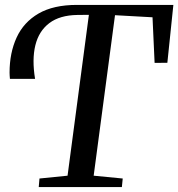

<svg xmlns="http://www.w3.org/2000/svg" viewBox="-20 -763 727 783"><path d="M138 0 141 -35 255.5 -46.5 342.5 -702.5 295.5 -702Q224 -701 181.2 -668.8Q138.5 -636.5 124.2 -578.5Q110 -520.5 123 -441.5H20.5Q20 -447 19.5 -453.5Q19 -460 19 -466.5Q19 -547.5 47.8 -610Q76.5 -672.5 137.2 -707.8Q198 -743 293.5 -743H687L662.5 -507L610.5 -506.5L602 -692.5L449 -701L362 -46.5L480.5 -35L477 0Z"/></svg>

Font: Merriweather 60pt
Style: Italic
Weight: 400
Italic angle: -7.8°
Version: Version 2.101